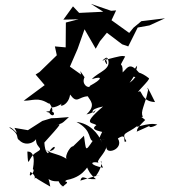

<svg xmlns="http://www.w3.org/2000/svg" viewBox="-20 -906 877 997"><path d="M366 -142C353 -164 313 -96 326 -81C286 -106 267 -102 215 -126C275 -103 281 -187 229 -110C201 -130 216 -209 206 -161C301 -266 307 -274 261 -247C307 -276 287 -249 338 -298L273 -293L246 -292L200 -278L125 -230L55 -242C88 -182 43 -251 28 -244C88 -206 59 -190 80 -178C119 -137 185 -175 172 -212C148 -131 221 -144 169 -115C125 -92 127 -15 122 -119C177 -122 146 -14 151 -28C167 -20 123 33 138 -14C187 21 138 34 166 17C168 22 256 71 241 63C230 -8 217 40 284 35C310 88 331 38 291 71C368 25 297 45 326 29C437 8 433 -72 441 -21C433 -79 475 -79 432 -57C425 -79 419 -24 478 24C417 29 409 -4 397 32C504 -1 517 -2 477 9C536 -71 483 -99 515 -35C439 -50 450 -71 493 -61C473 -68 531 -112 533 -148C523 -96 627 -131 592 -187C647 -223 612 -154 636 -173C608 -220 635 -207 696 -254C669 -233 749 -274 797 -259C732 -223 756 -275 785 -257C757 -257 755 -250 689 -222C698 -232 676 -227 734 -283C689 -325 685 -289 722 -300C707 -327 732 -355 749 -438C742 -458 743 -462 785 -376C723 -379 720 -420 707 -433C669 -409 765 -495 753 -500C670 -566 635 -511 683 -506C631 -436 616 -507 593 -454C640 -483 601 -441 583 -418C645 -455 686 -508 692 -565C649 -521 726 -494 723 -502C657 -591 648 -561 617 -530C619 -600 589 -538 630 -613C613 -618 603 -615 530 -596C536 -587 542 -552 524 -590C564 -639 470 -561 538 -605C565 -545 492 -535 457 -495C516 -514 511 -495 448 -461C443 -442 400 -467 419 -505L397 -537L401 -519L343 -560L383 -652L419 -754L477 -653L499 -692L535 -736L614 -676L646 -665L695 -763L756 -774L837 -811L714 -796L673 -762L651 -735L559 -801L583 -852L557 -850L452 -886L516 -845L391 -839L359 -873L309 -804L388 -806L322 -789L321 -660L265 -665L275 -619L170 -517L316 -615L165 -519L212 -464L103 -383C150 -382 176 -404 233 -368C233 -384 284 -301 219 -326C284 -341 259 -281 235 -322C255 -375 236 -320 321 -381C257 -345 335 -345 344 -415C381 -364 387 -404 436 -406C446 -385 482 -361 429 -312C481 -321 493 -359 469 -322C467 -316 434 -337 515 -353C387 -243 476 -280 487 -247C510 -207 498 -228 487 -260C428 -226 526 -224 535 -212C541 -249 507 -184 522 -245C483 -162 489 -189 526 -183C494 -185 503 -185 510 -165C488 -218 444 -265 377 -273C467 -225 431 -175 470 -172C487 -195 454 -209 463 -177C420 -113 428 -126 416 -201L351 -138Z"/></svg>

Font: Hussar Lance
Style: Italic
Weight: 700
Foundry: Cannot Into Space Fonts, PlusOne Fonts
Version: Version 2.27